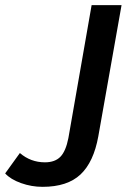

<svg xmlns="http://www.w3.org/2000/svg" viewBox="-62 -505 523 744"><path d="M-42 167 15 88Q57 124 112 124Q151 124 172 102.5Q193 81 203 30L293 -485H409L319 23Q301 123 250 171Q199 219 103 219Q60 219 19.5 204.5Q-21 190 -42 167Z"/></svg>

Font: Niramit SemiBold
Style: Italic
Weight: 600
Italic angle: -10°
Designer: Katatrad Aksorn Co.,Ltd.
Foundry: Cadson Demak Co.,Ltd.
Version: Version 1.001; ttfautohint (v1.6)